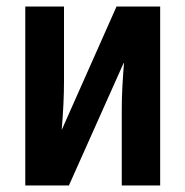

<svg xmlns="http://www.w3.org/2000/svg" viewBox="-20 -565 565 585"><path d="M57 -545V0H190L358 -376Q355 -339 353 -303Q351 -267 351 -232V0H468V-545H335L168 -169Q175 -253 175 -315V-545Z"/></svg>

Font: Noto Sans UI Condensed
Style: Bold
Weight: 700
Width: 3
Designer: Monotype Design Team
Foundry: Monotype Imaging Inc.
Version: 1.001